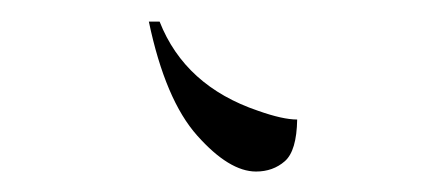

<svg xmlns="http://www.w3.org/2000/svg" viewBox="-20 -624 407 182"><path d="M131.3 -603.5Q155.3 -542.5 224.6 -519Q248 -510.7 261.7 -510.7Q261.2 -481 250 -471.2Q238.8 -461.4 222.7 -461.4Q197.3 -461.4 167 -495.4Q136.7 -529.3 121.1 -603.5Z"/></svg>

Font: Lancelot
Style: Regular
Weight: 400
Designer: Marion Kadi
Foundry: Marion Kadi, Anton Koovit
Version: 1.004